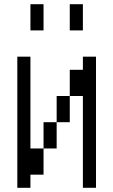

<svg xmlns="http://www.w3.org/2000/svg" viewBox="-20 -895 540 915"><path d="M125 -62.5H187.5Q187.5 -62.5 187.5 -187.5H125V-625H62.5Q62.5 -625 62.5 0H125ZM375 -437.5V0H437.5Q437.5 0 437.5 -625H375V-562.5H312.5Q312.5 -562.5 312.5 -437.5H250Q250 -437.5 250 -312.5H187.5Q187.5 -312.5 187.5 -187.5H250Q250 -187.5 250 -312.5H312.5Q312.5 -312.5 312.5 -437.5ZM125 -875Q125 -875 125 -750H187.5Q187.5 -750 187.5 -875ZM312.5 -875Q312.5 -875 312.5 -750H375Q375 -750 375 -875Z"/></svg>

Font: CalcUnifontExMono
Style: Regular
Weight: 500
Version: Version 15.0.06